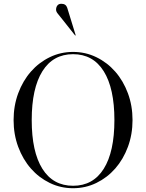

<svg xmlns="http://www.w3.org/2000/svg" viewBox="-20 -981 774 1017"><path d="M367 -706Q433 -706 490.5 -678Q548 -650 590.5 -601.5Q633 -553 657.5 -487Q682 -421 682 -345Q682 -269 657.5 -203Q633 -137 590.5 -88.5Q548 -40 490.5 -12Q433 16 367 16Q301 16 243.5 -12Q186 -40 143.5 -88.5Q101 -137 76.5 -203Q52 -269 52 -345Q52 -421 76.5 -487Q101 -553 143.5 -601.5Q186 -650 243.5 -678Q301 -706 367 -706ZM148 -345Q148 -177 204.5 -87Q261 3 367 3Q473 3 529.5 -87Q586 -177 586 -345Q586 -513 529.5 -603.5Q473 -694 367 -694Q261 -694 204.5 -603.5Q148 -513 148 -345ZM381 -794 378 -793 313 -875Q293 -900 285 -910Q277 -920 277 -930Q277 -943 284 -952Q291 -961 305 -961Q329 -961 336 -940Z"/></svg>

Font: Libre Caslon Display
Style: Regular
Weight: 400
Designer: Pablo Impallari, Rodrigo Fuenzalida
Foundry: Pablo Impallari, Rodrigo Fuenzalida
Version: Version 1.002; ttfautohint (v1.5)